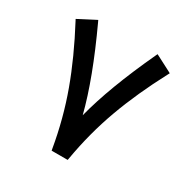

<svg xmlns="http://www.w3.org/2000/svg" viewBox="-149 -777 884 905"><g transform="rotate(30 293.0 -324.0)"><path d="M293 -219.7Q336.9 -392.6 450.2 -636.2L454.6 -645.5L463.4 -641.1L540.5 -601.1L549.3 -596.2L544.9 -587.9Q464.8 -437 414.6 -299.3Q364.3 -161.6 338.4 -10.3L336.9 -2H328.6H257.8H249.5L248 -10.3Q222.2 -161.6 171.9 -299.3Q121.6 -437 41.5 -587.9L37.1 -596.2L45.9 -601.1L123 -641.1L131.8 -645.5L136.2 -636.2Q248.5 -394.5 293 -219.7Z"/></g></svg>

Font: Shabnam Medium FD
Style: Medium-FD
Weight: 500
Foundry: DejaVu fonts team - Redesigned by Saber Rastikerdar - Based on Vazir font
Version: Version 5.0.0